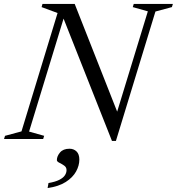

<svg xmlns="http://www.w3.org/2000/svg" viewBox="-42 -705 896 974"><path d="M560.5 -118 543 -108 708 -647.5 631.5 -669 636.5 -685H835L830 -669L746.5 -646.5L546 10H526L271 -634.5L287.5 -633.5L105.5 -37.5L182 -16L177 0H-21.5L-16.5 -16L67 -38.5L250 -639L169 -669L173.5 -685H337ZM246.5 107Q246.5 87.5 262.5 68.5Q278.5 49.5 310.5 49.5Q332 49.5 346.2 63.2Q360.5 77 360.5 104.5Q360.5 135 343.8 165.2Q327 195.5 291.5 218.2Q256 241 199.5 249L204 223.5Q239 217.5 259 207.2Q279 197 287.2 184.2Q295.5 171.5 295.5 158Q295.5 143 283.2 134.8Q271 126.5 258.8 120.5Q246.5 114.5 246.5 107Z"/></svg>

Font: Newsreader 36pt
Style: Italic
Weight: 400
Italic angle: -17°
Designer: Hugues Gentile
Foundry: Production Type
Version: Version 1.003